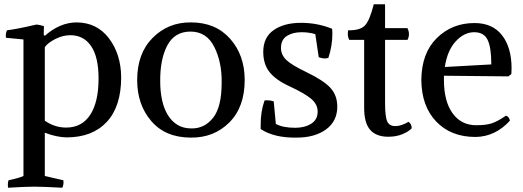

<svg xmlns="http://www.w3.org/2000/svg" viewBox="-20 -625 2453 900"><path d="M186 -502 185 -462 190 -457Q261 -520 340 -520Q435 -519 491 -445Q547 -371 548 -263Q548 -126 480.5 -53.5Q413 19 292 19Q244 18 190 -3V200L277 220Q280 239 272 255Q182 250 140 250Q101 250 18 255Q15 236 20 220Q68 210 90 200V-440L8 -448Q5 -468 13 -483Q56 -488 151 -510Q167 -509 186 -502ZM190 -404V-59Q237 -27 290 -27Q364 -27 403 -87Q442 -147 442 -257Q442 -358 407 -409Q372 -460 310 -460Q275 -460 240 -442.5Q205 -425 190 -404Z M623 -250Q623 -375 696 -448Q769 -521 875 -520Q991 -520 1059 -443Q1127 -366 1127 -250Q1127 -123 1055 -51Q983 21 875 20Q756 20 689.5 -57Q623 -134 623 -250ZM1019 -236Q1021 -331 985 -404Q949 -477 873 -477Q799 -477 764.5 -412.5Q730 -348 731 -243Q731 -197 739.5 -157Q748 -117 766 -87Q784 -57 811.5 -40Q839 -23 877 -23Q939 -22 979 -73Q1019 -124 1019 -236Z M1263 -150 1273 -44Q1306 -26 1364 -26Q1408 -26 1438.5 -45Q1469 -64 1469 -102Q1469 -136 1439 -161.5Q1409 -187 1336 -221Q1273 -250 1243.5 -287Q1214 -324 1214 -382Q1214 -450 1263 -484Q1312 -518 1391 -518Q1468 -518 1537 -490Q1537 -486 1537.5 -479Q1538 -472 1538 -468Q1538 -409 1519 -353Q1509 -351 1504 -351Q1489 -351 1474 -357L1458 -465Q1427 -474 1394 -474Q1353 -474 1325.5 -457Q1298 -440 1297 -402Q1297 -368 1322 -344Q1347 -320 1416 -287Q1497 -248 1529 -213Q1561 -178 1561 -125Q1561 -57 1508.5 -18.5Q1456 20 1371 20Q1266 22 1202 -20V-37Q1201 -100 1220 -154Q1226 -155 1230 -155Q1248 -155 1263 -150Z M1800 16Q1744 16 1715.5 -16Q1687 -48 1687 -119V-438H1617Q1607 -457 1612 -483Q1668 -482 1690.5 -505.5Q1713 -529 1732 -605H1785V-493H1890Q1904 -464 1890 -438H1785V-144Q1785 -77 1795.5 -55Q1806 -33 1835 -34Q1860 -34 1895 -54Q1909 -45 1910 -24Q1897 -9 1867.5 3.5Q1838 16 1800 16Z M2061 -270V-250Q2061 -150 2101.5 -94Q2142 -38 2212 -38Q2257 -38 2284 -46.5Q2311 -55 2352 -83Q2368 -76 2370 -59Q2301 16 2209 17Q2094 17 2025 -55Q1956 -127 1955 -250Q1956 -376 2027.5 -446.5Q2099 -517 2204 -517Q2289 -517 2333.5 -459.5Q2378 -402 2378 -304Q2378 -287 2377 -278L2363 -267ZM2203 -474Q2156 -474 2116.5 -431.5Q2077 -389 2065 -311L2283 -323Q2283 -403 2265.5 -438.5Q2248 -474 2203 -474Z"/></svg>

Font: Alike
Style: Regular
Weight: 400
Designer: Cyreal (www.cyreal.org)
Foundry: Cyreal (www.cyreal.org)
Version: Version 1.212